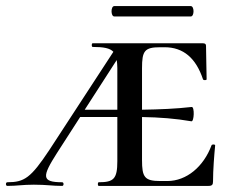

<svg xmlns="http://www.w3.org/2000/svg" viewBox="-60 -610 764 630"><path d="M315 -556H566C578 -556 578 -590 566 -590H315C303 -590 303 -556 315 -556ZM634 -133C608 -63 552 -16 489 -16H466C414 -16 406 -29 406 -85V-226C464 -225 516 -221 568 -212C577 -210 579 -260 569 -259C517 -253 464 -251 406 -250V-386C406 -443 414 -455 466 -455H480C542 -455 583 -419 606 -350C607 -346 618 -346 618 -350C618 -375 616 -427 616 -460C616 -465 613 -468 606 -468H244C240 -468 240 -456 244 -456C280 -456 301 -452 312 -440L102 -118C41 -26 20 -12 -36 -12C-42 -12 -42 0 -36 0C-4 0 13 -4 51 -4C94 -4 111 0 144 0C150 0 150 -12 144 -12C75 -12 78 -31 127 -108L203 -226H325V-81C325 -23 313 -12 264 -12C260 -12 260 0 264 0H624C636 0 639 -4 639 -15C639 -53 643 -102 646 -133C646 -137 635 -137 634 -133ZM218 -250 323 -413C324 -406 325 -397 325 -387V-250Z"/></svg>

Font: Cormorant SC Semi
Style: Regular
Weight: 600
Designer: Christian Thalmann (Catharsis Fonts)
Version: Version 1.000;PS 001.000;hotconv 1.0.70;makeotf.lib2.5.58329